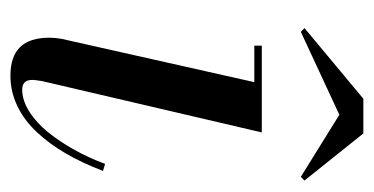

<svg xmlns="http://www.w3.org/2000/svg" viewBox="-190 -500 700 359"><g transform="rotate(90 159.5 -320.0)"><path d="M194.1 -605 39.1 -533 32 -539.8 164.1 -649.9H229L317.1 -539.8L310.1 -533ZM299.1 -163.1Q284.4 -124.5 266.5 -93.6Q248.5 -62.7 226.4 -39.2Q204.3 -15.6 177.5 -2.8Q150.6 10 121.1 10Q85.4 10 67.7 -7.9Q50 -25.9 50 -63Q50 -72.8 52 -85L133.1 -446H64.9V-460H227.1L131.1 -49.1Q128.9 -35.4 128.9 -31Q128.9 -12 147 -12Q167.2 -12 188.2 -25.3Q209.2 -38.6 227.1 -60.8Q244.9 -83 260 -110.2Q275.1 -137.5 285.9 -167Z"/></g></svg>

Font: Bodoni* 16
Style: Italic
Weight: 400
Italic angle: -13°
Version: Version 2.000